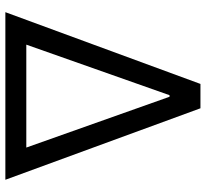

<svg xmlns="http://www.w3.org/2000/svg" viewBox="-46 -722 768 716"><g transform="rotate(90 338.0 -364.0)"><path d="M25.4 0 293 -727.5H383.8L650.4 0ZM146.5 -78.1H530.3L340.8 -612.3H335Z"/></g></svg>

Font: Inter V
Style: 
Weight: 400
Designer: Rasmus Andersson
Foundry: rsms
Version: Version 4.000;git-a3f224843